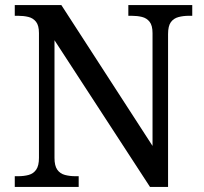

<svg xmlns="http://www.w3.org/2000/svg" viewBox="-20 -734 803 754"><path d="M38 0V-42H51Q74 -42 92.5 -47Q111 -52 122 -67.5Q133 -83 133 -114V-604Q133 -634 121.5 -648.5Q110 -663 91.5 -667.5Q73 -672 51 -672H38V-714H221L579 -161V-604Q579 -634 567.5 -648.5Q556 -663 537.5 -667.5Q519 -672 497 -672H484V-714H735V-672H722Q700 -672 681 -667Q662 -662 651 -647Q640 -632 640 -600V0H569L194 -576V-114Q194 -83 205 -67.5Q216 -52 235 -47Q254 -42 276 -42H289V0Z"/></svg>

Font: Noto Serif Gujarati
Style: Regular
Weight: 400
Designer: Universal Thirst, Indian Type Foundry and the Monotype Design Team
Foundry: Monotype Imaging Inc.
Version: Version 2.102